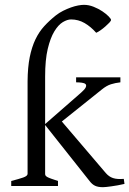

<svg xmlns="http://www.w3.org/2000/svg" viewBox="-20 -777 540 802"><path d="M500 -8.8Q485.8 -5.4 471.9 -2.9Q458 -0.5 446 1.2Q434.1 2.9 424.6 3.9Q415 4.9 410.2 4.9Q389.6 4.9 377.2 -1Q364.7 -6.8 354 -21L168.5 -254.9V-50.8Q168.5 -46.9 170.2 -43.9Q171.9 -41 177.2 -37.8Q182.6 -34.7 193.4 -30.8Q204.1 -26.9 222.2 -21V0H26.9V-21Q59.1 -29.3 77.1 -35.6Q95.2 -42 95.2 -50.8V-437.5Q95.7 -496.1 104.2 -538.3Q112.8 -580.6 127.9 -612.3Q143.1 -644 164.6 -667.5Q186 -690.9 212.9 -712.4Q227.1 -723.6 243.7 -731.9Q260.3 -740.2 276.1 -745.8Q292 -751.5 306.4 -754.2Q320.8 -756.8 330.6 -756.8Q350.6 -756.8 370.8 -748.8Q391.1 -740.7 407.2 -730Q423.3 -719.2 433.6 -708.7Q443.8 -698.2 443.8 -693.8Q443.8 -689.9 436.8 -682.4Q429.7 -674.8 419.9 -666.3Q410.2 -657.7 399.7 -650.4Q389.2 -643.1 381.8 -640.1Q359.4 -665.5 333.3 -680.7Q307.1 -695.8 276.9 -695.8Q261.2 -695.8 242.4 -684.6Q223.6 -673.3 207 -646Q190.4 -618.7 179.4 -572.8Q168.5 -526.9 168.5 -457V-258.8L318.8 -390.1Q335 -404.3 338.4 -412.8Q341.8 -421.4 337.2 -425.8Q332.5 -430.2 321.5 -431.6Q310.5 -433.1 297.9 -433.1V-454.1H482.9V-433.1Q461.4 -430.7 443.4 -425Q425.3 -419.4 404.8 -402.8L238.3 -269.5L421.9 -54.2Q428.7 -46.4 436 -41.3Q443.4 -36.1 452.1 -33.2Q460.9 -30.3 471.9 -29.5Q482.9 -28.8 497.1 -29.8Z"/></svg>

Font: Gentium Unicode
Style: Regular
Weight: 400
Version: Version 1.009